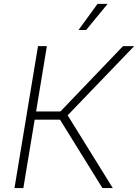

<svg xmlns="http://www.w3.org/2000/svg" viewBox="-20 -964 707 984"><path d="M54.2 0 174.8 -727.5H220.2L165 -392.6H289.6L610.4 -727.5H667.5L326.7 -373L558.1 0H504.9L287.6 -350.6H157.7L99.6 0ZM382.3 -810.1 480 -944.3H531.7L421.4 -810.1Z"/></svg>

Font: Inter 18pt ExtraLight
Style: Italic
Weight: 250
Italic angle: -9.3988°
Designer: Rasmus Andersson
Foundry: rsms
Version: Version 4.001;git-66647c0bb